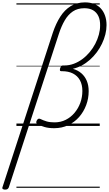

<svg xmlns="http://www.w3.org/2000/svg" viewBox="-138 -1058 915 1613"><path d="M-96 535Q-107 535 -114 530Q-121 525 -117 514L306 -784Q332 -861 368.5 -918Q405 -975 456 -1006.5Q507 -1038 576 -1038Q619 -1038 652.5 -1025Q686 -1012 709 -987Q732 -962 744.5 -926.5Q757 -891 757 -847Q757 -808 747 -768.5Q737 -729 718.5 -690.5Q700 -652 674.5 -618Q649 -584 617 -555.5Q585 -527 549 -508Q513 -489 474 -480Q516 -468 545.5 -442.5Q575 -417 591 -379Q607 -341 607 -292Q607 -231 586 -175Q565 -119 527 -75.5Q489 -32 435.5 -6.5Q382 19 317 19Q270 19 236.5 9Q203 -1 179 -13Q169 -18 167 -26.5Q165 -35 171 -46Q177 -57 184 -60Q191 -63 200 -59Q227 -46 254 -38Q281 -30 320 -30Q372 -30 414.5 -51.5Q457 -73 488.5 -110.5Q520 -148 537 -195Q554 -242 554 -294Q554 -347 533.5 -384Q513 -421 475 -440.5Q437 -460 382 -460H376Q367 -460 365.5 -467.5Q364 -475 368 -487Q372 -497 377 -502.5Q382 -508 389 -508H402Q444 -508 482.5 -522.5Q521 -537 554.5 -562Q588 -587 615.5 -620Q643 -653 662.5 -690.5Q682 -728 692.5 -767Q703 -806 703 -843Q704 -889 689 -921.5Q674 -954 644.5 -971.5Q615 -989 571 -989Q514 -989 474 -962Q434 -935 406 -887Q378 -839 357 -775L-64 516Q-68 525 -74.5 530Q-81 535 -96 535ZM0 510H700V520H0ZM0 -20H700V0H0ZM0 -505H700V-500H0ZM0 -1030H700V-1020H0Z"/></svg>

Font: Playwrite CO Guides
Style: Regular
Weight: 400
Designer: Veronika Burian, José Scaglione
Foundry: TypeTogether
Version: Version 1.003